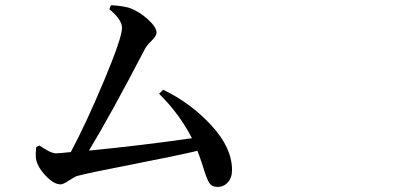

<svg xmlns="http://www.w3.org/2000/svg" viewBox="-20 -735 1540 743"><path d="M595.7 -372.1 611.3 -387.7Q718.8 -335.9 798.3 -249.5Q877.9 -163.1 877.9 -77.1Q877.9 -46.9 861.8 -29.3Q845.7 -11.7 822.3 -11.7Q809.6 -11.7 800.8 -16.6Q792 -21.5 785.6 -34.7Q779.3 -47.9 774.9 -61Q770.5 -74.2 761.7 -101.6Q752.9 -128.9 744.1 -151.4Q670.9 -133.8 495.6 -99.6Q320.3 -65.4 281.2 -54.7Q271.5 -52.7 248 -37.1Q224.6 -21.5 214.8 -21.5Q187.5 -21.5 155.3 -56.6Q123 -91.8 119.1 -122.1Q117.2 -140.6 120.1 -166L132.8 -171.9Q175.8 -141.6 197.3 -141.6Q207 -141.6 253.9 -146.5Q313.5 -257.8 382.8 -423.3Q452.1 -588.9 452.1 -627Q452.1 -659.2 403.3 -699.2L409.2 -714.8Q450.2 -712.9 478.5 -705.1Q516.6 -692.4 551.3 -661.1Q585.9 -629.9 585.9 -608.4Q585.9 -596.7 566.4 -577.1Q546.9 -557.6 541 -545.9Q406.2 -287.1 324.2 -152.3Q526.4 -171.9 722.7 -200.2Q674.8 -293.9 595.7 -372.1Z"/></svg>

Font: Bpmf Zihi Serif SemiBold
Style: SemiBold
Weight: 600
Foundry: But Ko
Version: Version 1.320